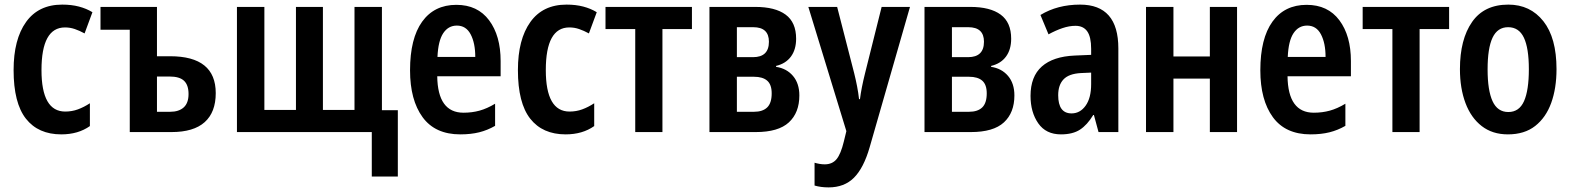

<svg xmlns="http://www.w3.org/2000/svg" viewBox="-20 -573 6812 833"><path d="M246 10Q146 10 92.5 -58Q39 -126 39 -269Q39 -402 93 -477.5Q147 -553 250 -553Q290 -553 322.5 -544.5Q355 -536 381 -520L347 -428Q325 -440 304.5 -447Q284 -454 262 -454Q160 -454 160 -269Q160 -89 263 -89Q292 -89 318 -98.5Q344 -108 370 -125V-26Q319 10 246 10Z M661 -543V-329H718Q916 -329 916 -169Q916 -86 868 -43Q820 0 724 0H543V-444H416V-543ZM716 -241H661V-88H718Q756 -88 777 -107Q798 -126 798 -165Q798 -204 778.5 -222.5Q759 -241 716 -241Z M1637 -543V-95H1706V193H1593V0H1008V-543H1127V-96H1264V-543H1381V-96H1518V-543Z M1960 -552Q2052 -552 2102 -485Q2152 -418 2152 -308V-242H1877Q1879 -84 1991 -84Q2028 -84 2060.5 -93Q2093 -102 2128 -123V-27Q2095 -8 2059 1Q2023 10 1977 10Q1868 10 1813.5 -64.5Q1759 -139 1759 -268Q1759 -406 1811.5 -479Q1864 -552 1960 -552ZM1962 -462Q1925 -462 1903 -429Q1881 -396 1878 -326H2042Q2042 -386 2022 -424Q2002 -462 1962 -462Z M2434 10Q2334 10 2280.5 -58Q2227 -126 2227 -269Q2227 -402 2281 -477.5Q2335 -553 2438 -553Q2478 -553 2510.5 -544.5Q2543 -536 2569 -520L2535 -428Q2513 -440 2492.5 -447Q2472 -454 2450 -454Q2348 -454 2348 -269Q2348 -89 2451 -89Q2480 -89 2506 -98.5Q2532 -108 2558 -125V-26Q2507 10 2434 10Z M2982 -447H2854V0H2736V-447H2607V-543H2982Z M3434 -405Q3434 -358 3411.5 -327.5Q3389 -297 3347 -287V-283Q3393 -276 3420.5 -243.5Q3448 -211 3448 -159Q3448 -84 3402.5 -42Q3357 0 3259 0H3058V-543H3257Q3343 -543 3388.5 -509.5Q3434 -476 3434 -405ZM3316 -392Q3316 -455 3248 -455H3177V-325H3247Q3316 -325 3316 -392ZM3328 -168Q3328 -206 3308.5 -223Q3289 -240 3251 -240H3177V-88H3251Q3289 -88 3308.5 -107Q3328 -126 3328 -168Z M3487 -543H3612L3686 -255Q3693 -227 3698.5 -198.5Q3704 -170 3707 -143H3711Q3714 -167 3719.5 -195Q3725 -223 3733 -255L3805 -543H3928L3753 66Q3727 156 3685 198Q3643 240 3575 240Q3558 240 3543 238Q3528 236 3514 232V133Q3524 136 3535.5 138Q3547 140 3558 140Q3591 140 3609.5 117.5Q3628 95 3641 41L3652 -4Z M4367 -405Q4367 -358 4344.5 -327.5Q4322 -297 4280 -287V-283Q4326 -276 4353.5 -243.5Q4381 -211 4381 -159Q4381 -84 4335.5 -42Q4290 0 4192 0H3991V-543H4190Q4276 -543 4321.5 -509.5Q4367 -476 4367 -405ZM4249 -392Q4249 -455 4181 -455H4110V-325H4180Q4249 -325 4249 -392ZM4261 -168Q4261 -206 4241.5 -223Q4222 -240 4184 -240H4110V-88H4184Q4222 -88 4241.5 -107Q4261 -126 4261 -168Z M4666 -553Q4832 -553 4832 -363V0H4746L4726 -74H4723Q4697 -31 4665.5 -10.5Q4634 10 4583 10Q4518 10 4484.5 -38Q4451 -86 4451 -157Q4451 -241 4500 -284.5Q4549 -328 4643 -332L4714 -335V-361Q4714 -413 4697 -437Q4680 -461 4646 -461Q4619 -461 4589.5 -451Q4560 -441 4529 -424L4494 -508Q4568 -553 4666 -553ZM4714 -258 4669 -256Q4617 -253 4594 -228.5Q4571 -204 4571 -160Q4571 -81 4629 -81Q4666 -81 4690 -114.5Q4714 -148 4714 -208Z M5071 -543V-328H5229V-543H5347V0H5229V-232H5071V0H4952V-543Z M5649 -552Q5741 -552 5791 -485Q5841 -418 5841 -308V-242H5566Q5568 -84 5680 -84Q5717 -84 5749.5 -93Q5782 -102 5817 -123V-27Q5784 -8 5748 1Q5712 10 5666 10Q5557 10 5502.5 -64.5Q5448 -139 5448 -268Q5448 -406 5500.5 -479Q5553 -552 5649 -552ZM5651 -462Q5614 -462 5592 -429Q5570 -396 5567 -326H5731Q5731 -386 5711 -424Q5691 -462 5651 -462Z M6267 -447H6139V0H6021V-447H5892V-543H6267Z M6733 -273Q6733 -190 6710 -126.5Q6687 -63 6640.5 -26.5Q6594 10 6522 10Q6455 10 6408.5 -26Q6362 -62 6338 -126Q6314 -190 6314 -273Q6314 -402 6366.5 -477.5Q6419 -553 6524 -553Q6619 -553 6676 -481Q6733 -409 6733 -273ZM6434 -272Q6434 -181 6455.5 -134Q6477 -87 6524 -87Q6571 -87 6592 -134Q6613 -181 6613 -273Q6613 -364 6591.5 -409.5Q6570 -455 6523 -455Q6477 -455 6455.5 -409.5Q6434 -364 6434 -272Z"/></svg>

Font: Noto Sans Disp Cond SemBd
Style: Regular
Weight: 600
Width: 3
Designer: Monotype Design Team
Foundry: Monotype Imaging Inc.
Version: Version 2.000;GOOG;noto-source:20170915:90ef993387c0; ttfaut